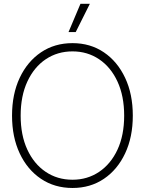

<svg xmlns="http://www.w3.org/2000/svg" viewBox="-20 -959 746 989"><path d="M353.5 9.3Q261.2 9.3 190.9 -38.1Q120.6 -85.4 81.3 -169.4Q42 -253.4 42 -363.3Q42 -474.1 81.5 -558.1Q121.1 -642.1 191.2 -689.5Q261.2 -736.8 353.5 -736.8Q445.3 -736.8 515.1 -689.5Q585 -642.1 624.5 -558.1Q664.1 -474.1 664.1 -363.3Q664.1 -252.9 624.5 -168.9Q585 -85 515.1 -37.8Q445.3 9.3 353.5 9.3ZM353.5 -33.2Q430.2 -33.2 490.5 -73.7Q550.8 -114.3 585.2 -188.2Q619.6 -262.2 619.6 -363.3Q619.6 -464.4 585.2 -538.8Q550.8 -613.3 490.5 -653.8Q430.2 -694.3 353.5 -694.3Q276.4 -694.3 216.1 -654.1Q155.8 -613.8 121.1 -539.3Q86.4 -464.8 86.4 -363.3Q86.4 -262.7 120.6 -188.7Q154.8 -114.7 215.1 -74Q275.4 -33.2 353.5 -33.2ZM333 -793.9 394.5 -939.5H442.9L370.1 -793.9Z"/></svg>

Font: Inter Display ExtraLight
Style: Regular
Weight: 200
Designer: Rasmus Andersson
Foundry: rsms
Version: Version 4.000;git-a52131595